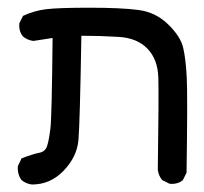

<svg xmlns="http://www.w3.org/2000/svg" viewBox="-20 -371 540 508"><path d="M64.5 117.2Q48.8 115.2 37.1 105.5Q25.4 89.8 27.3 68.4L37.1 47.9Q68.4 36.1 84 33.2Q99.6 30.3 104.5 15.6Q109.4 1 113.3 -30.3Q117.2 -61.5 119.1 -270.5L68.4 -262.7Q52.7 -264.6 41 -274.4Q29.3 -288.1 31.2 -309.6L41 -329.1Q70.3 -342.8 102.5 -346.7Q134.8 -350.6 217.3 -350.6Q299.8 -350.6 345.7 -344.7Q391.6 -338.9 424.8 -306.6Q458 -274.4 464.8 -244.1Q471.7 -213.9 474.1 -165.5Q476.6 -117.2 473.6 85.9L463.9 105.5Q450.2 117.2 428.7 115.2L409.2 105.5Q399.4 93.8 397.5 78.1Q400.4 -117.2 398.9 -165.5Q397.5 -213.9 370.1 -242.2Q342.8 -270.5 293.9 -273.4Q245.1 -276.4 195.3 -276.4Q191.4 -43.9 187.5 0Q183.6 43.9 148.4 80.6Q113.3 117.2 64.5 117.2Z"/></svg>

Font: NaikaiFont
Style: Regular
Weight: 400
Version: Version 1.67